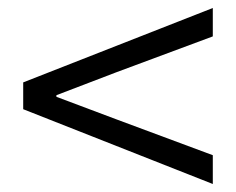

<svg xmlns="http://www.w3.org/2000/svg" viewBox="-20 -610 589 480"><path d="M512 -150V-222L270 -312L121 -368V-372L270 -429L512 -519V-590L38 -404V-337Z"/></svg>

Font: ChiuKong Gothic CL Normal
Style: Regular
Weight: 350
Designer: Ryoko NISHIZUKA 西塚涼子 (kana, bopomofo & ideographs); Paul D. Hunt (Latin, Greek & Cyrillic); Sandoll Communications 산돌커뮤니
Foundry: Adobe
Version: Version 1.300